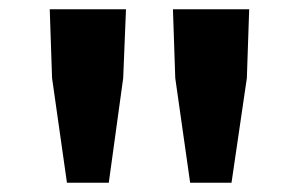

<svg xmlns="http://www.w3.org/2000/svg" viewBox="-20 -802 643 413"><path d="M124 -409 92 -634 87 -782H251L245 -634L214 -409ZM389 -409 357 -634 352 -782H516L511 -634L478 -409Z"/></svg>

Font: Noto Sans HK Thin ExtraBold
Style: Regular
Weight: 800
Version: Version 2.004-H2;hotconv 1.0.118;makeotfexe 2.5.65603